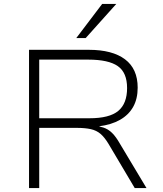

<svg xmlns="http://www.w3.org/2000/svg" viewBox="-20 -959 829 979"><path d="M128 0V-705H433Q553 -705 617.5 -656.5Q682 -608 682 -512Q682 -455 659 -414Q636 -373 592 -348Q548 -323 485 -315L488 -314L494 -312Q520 -307 541 -290.5Q562 -274 582 -242L727 0H667L533 -226Q513 -259 492.5 -276.5Q472 -294 443 -300.5Q414 -307 370 -307H180V0ZM180 -356H436Q538 -356 583 -393.5Q628 -431 628 -510Q628 -589 580.5 -622Q533 -655 430 -655H180ZM369 -765 501 -939H573L417 -765Z"/></svg>

Font: Nunito Sans 7pt SemiExpanded ExtraLight
Style: Regular
Weight: 250
Width: 6
Designer: Vernon Adams
Foundry: Vernon Adams
Version: Version 3.101;gftools[0.9.27]